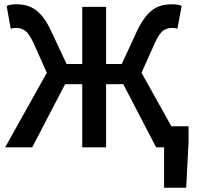

<svg xmlns="http://www.w3.org/2000/svg" viewBox="-20 -686 917 894"><path d="M744 188V0H707L554 -294H474V0H363V-294H283L130 0H4L198 -347L136 -486Q115 -531 96.5 -543.5Q78 -556 56 -556Q51 -556 44.5 -555.5Q38 -555 30 -552L11 -658Q20 -663 32.5 -664.5Q45 -666 56 -666Q81 -666 102.5 -660.5Q124 -655 143.5 -641.5Q163 -628 181 -605Q199 -582 216 -546L290 -388H363V-654H474V-388H547L620 -546Q638 -582 655.5 -605Q673 -628 692.5 -641.5Q712 -655 734 -660.5Q756 -666 781 -666Q792 -666 804.5 -664.5Q817 -663 826 -658L806 -552Q799 -555 792 -555.5Q785 -556 780 -556Q758 -556 740 -543.5Q722 -531 701 -486L639 -347L778 -98H858V-26L847 188Z"/></svg>

Font: Processing Sans Pro Semibold
Style: Regular
Weight: 600
Designer: Paul D. Hunt
Foundry: Adobe Systems Incorporated
Version: Version 2.020;PS 2.000;hotconv 1.0.86;makeotf.lib2.5.63406